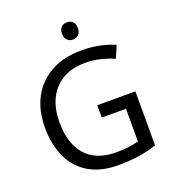

<svg xmlns="http://www.w3.org/2000/svg" viewBox="-162 -1037 1052 1169"><g transform="rotate(-20 364.0 -452.5)"><path d="M407 -377H654V-27Q596 -8 537 1Q478 10 403 10Q292 10 216 -34.5Q140 -79 100.5 -161.5Q61 -244 61 -357Q61 -469 105 -551Q149 -633 231.5 -678.5Q314 -724 431 -724Q491 -724 544.5 -713Q598 -702 644 -682L610 -604Q572 -621 524.5 -633Q477 -645 426 -645Q298 -645 226.5 -568Q155 -491 155 -357Q155 -272 182.5 -206.5Q210 -141 269 -104.5Q328 -68 424 -68Q471 -68 504 -73Q537 -78 564 -85V-297H407ZM406 -915Q426 -915 441.5 -901.5Q457 -888 457 -859Q457 -831 441.5 -817Q426 -803 406 -803Q384 -803 369 -817Q354 -831 354 -859Q354 -888 369 -901.5Q384 -915 406 -915Z"/></g></svg>

Font: Noto Sans Ethiopic
Style: Regular
Weight: 400
Designer: Monotype Design Team
Foundry: Monotype Imaging Inc.
Version: Version 2.102; ttfautohint (v1.8.4.7-5d5b)